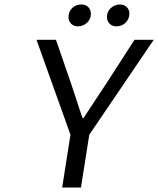

<svg xmlns="http://www.w3.org/2000/svg" viewBox="-20 -838 707 858"><path d="M328.1 -720.2Q309.1 -720.2 297.6 -732.2Q286.1 -744.1 286.1 -762.2Q286.1 -786.1 302.7 -802Q319.3 -817.9 344.2 -817.9Q362.8 -817.9 374.5 -806.2Q386.2 -794.4 386.2 -775.9Q386.2 -752.9 368.9 -736.6Q351.6 -720.2 328.1 -720.2ZM500 -720.2Q481.4 -720.2 469.7 -732.2Q458 -744.1 458 -762.2Q458 -786.1 475.3 -802Q492.7 -817.9 516.1 -817.9Q534.7 -817.9 546.4 -806.4Q558.1 -794.9 558.1 -776.9Q558.1 -752.9 541.3 -736.6Q524.4 -720.2 500 -720.2ZM257.8 0 294.9 -235.8 143.1 -660.2H230L297.9 -463.9Q304.7 -444.8 321.5 -392.3Q338.4 -339.8 349.1 -310.1H353Q372.6 -340.3 408 -393.6Q443.4 -446.8 455.1 -464.8L581.1 -660.2H667L378.9 -235.8L341.8 0Z"/></svg>

Font: Office Code Pro Italic
Style: Regular
Weight: 400
Italic angle: -9°
Designer: Nathan Rutzky & Paul D. Hunt
Foundry: Adobe Systems Incorporated
Version: Version 1.004;PS 001.004;hotconv 1.0.70;makeotf.lib2.5.58329